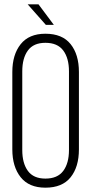

<svg xmlns="http://www.w3.org/2000/svg" viewBox="-20 -862 421 888"><path d="M108 -842H158L229 -747H192ZM190 -706Q268 -706 306.5 -658Q345 -610 345 -529V-171Q345 -90 306.5 -42Q268 6 190 6Q114 6 75.5 -42.5Q37 -91 37 -171V-529Q37 -609 75.5 -657.5Q114 -706 190 -706ZM190 -664Q135 -664 109 -628.5Q83 -593 83 -532V-168Q83 -107 109 -71.5Q135 -36 190 -36Q246 -36 272.5 -71.5Q299 -107 299 -168V-532Q299 -593 272.5 -628.5Q246 -664 190 -664Z"/></svg>

Font: Bebas Neue Book
Style: Regular
Weight: 400
Designer: Ryoichi Tsunekawa
Foundry: Ryoichi Tsunekawa
Version: Version 001.003